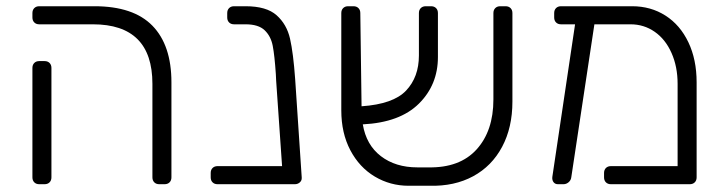

<svg xmlns="http://www.w3.org/2000/svg" viewBox="-20 -591 2333 616"><path d="M469 -22V-322Q469 -513 278 -513H106Q96 -513 90 -519Q84 -525 84 -535V-549Q84 -559 90 -565Q96 -571 106 -571H283Q408 -571 469 -508.5Q530 -446 530 -327V-22Q530 -12 524 -6Q518 0 508 0H491Q481 0 475 -6Q469 -12 469 -22ZM84 -22V-373Q84 -383 90 -389Q96 -395 106 -395H123Q133 -395 139 -389Q145 -383 145 -373V-22Q145 -12 139 -6Q133 0 123 0H106Q96 0 90 -6Q84 -12 84 -22Z M948 -19Q948 -11 941.5 -5.5Q935 0 926 0H909H678Q668 0 662 -6Q656 -12 656 -22V-36Q656 -46 662 -52Q668 -58 678 -58H885L866 -332L865 -353Q861 -413 855 -444Q849 -475 829 -494Q809 -513 768 -513H731Q721 -513 715 -519Q709 -525 709 -535V-549Q709 -559 715 -565Q721 -571 731 -571H768Q835 -571 867.5 -542Q900 -513 910.5 -467Q921 -421 927 -337L948 -22Z M1624 -549V-265Q1624 -182 1591 -120Q1558 -58 1498 -25.5Q1438 7 1358 5H1291Q1232 5 1182.5 -24.5Q1133 -54 1104 -109Q1075 -164 1075 -237V-549Q1075 -559 1081 -565Q1087 -571 1097 -571H1114Q1124 -571 1130 -565Q1136 -559 1136 -549L1140 -250Q1242 -257 1283 -300.5Q1324 -344 1324 -413V-549Q1324 -559 1330 -565Q1336 -571 1346 -571H1363Q1373 -571 1379 -565Q1385 -559 1385 -549V-408Q1385 -319 1324 -258.5Q1263 -198 1144 -192Q1155 -126 1202 -90Q1249 -54 1319 -54H1354Q1455 -52 1509 -111.5Q1563 -171 1563 -272V-549Q1563 -559 1569 -565Q1575 -571 1585 -571H1602Q1612 -571 1618 -565Q1624 -559 1624 -549Z M2215 -327V-22Q2215 -12 2209 -6Q2203 0 2193 0H1940Q1930 0 1924 -6Q1918 -12 1918 -22V-36Q1918 -46 1924 -52Q1930 -58 1940 -58H2154V-322Q2154 -377 2134.5 -421Q2115 -465 2080.5 -489Q2046 -513 2003 -513H1887L1813 -23Q1812 -13 1804.5 -6.5Q1797 0 1788 0H1770Q1761 0 1756 -6.5Q1751 -13 1752 -23L1825 -513H1780Q1770 -513 1764 -519Q1758 -525 1758 -535V-549Q1758 -559 1764 -565Q1770 -571 1780 -571H2008Q2068 -571 2115 -541Q2162 -511 2188.5 -455.5Q2215 -400 2215 -327Z"/></svg>

Font: Rubik
Style: Regular
Weight: 300
Designer: Hubert & Fischer
Foundry: Hubert & Fischer
Version: Version 1.100